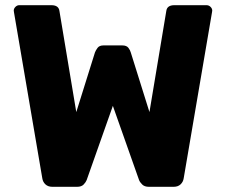

<svg xmlns="http://www.w3.org/2000/svg" viewBox="-20 -720 871 740"><path d="M182 0Q165 0 155 -9.5Q145 -19 143 -33L34 -672Q33 -675 33 -679Q33 -687 39.5 -693.5Q46 -700 54 -700H178Q206 -700 209 -678L274 -288L346 -518Q349 -526 356 -535.5Q363 -545 379 -545H451Q468 -545 475 -535.5Q482 -526 484 -518L556 -288L621 -678Q624 -700 652 -700H776Q785 -700 791.5 -693.5Q798 -687 798 -679Q798 -677 797.5 -675.5Q797 -674 797 -672L688 -33Q686 -19 676 -9.5Q666 0 649 0H554Q537 0 528 -9Q519 -18 516 -26L415 -312L314 -26Q311 -18 302.5 -9Q294 0 277 0Z"/></svg>

Font: Fz Rubik
Style: Bold
Weight: 700
Designer: Hubert and Fischer
Foundry: Hubert and Fischer
Version: Vit hóa bi FontZin.com